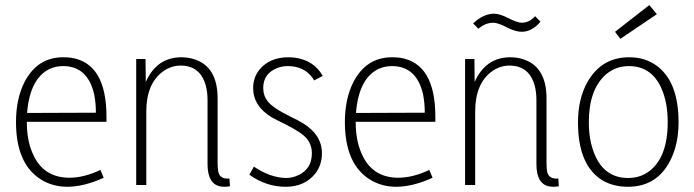

<svg xmlns="http://www.w3.org/2000/svg" viewBox="-20 -717 2688 744"><path d="M381.8 -28.3 369.1 -58.6Q305.7 -28.3 249 -28.3Q145.5 -28.3 105.5 -125Q84 -174.8 84 -243.2V-245.1H392.6V-264.6Q392.6 -471.7 255.9 -493.2Q240.2 -495.1 224.6 -495.1Q124 -495.1 74.2 -397.5Q42 -333 42 -244.1Q42 -82 138.7 -21.5Q183.6 6.8 242.2 6.8Q307.6 5.9 381.8 -28.3ZM224.6 -460.9Q319.3 -460.9 344.7 -352.5Q351.6 -318.4 351.6 -280.3L85 -279.3Q95.7 -413.1 172.9 -450.2Q197.3 -460.9 224.6 -460.9Z M869.1 -25.4Q834 -21.5 826.2 -49.8Q823.2 -63.5 823.2 -86.9V-335.9Q823.2 -456.1 736.3 -486.3Q711.9 -495.1 681.6 -495.1Q586.9 -494.1 544.9 -399.4L543.9 -488.3H507.8V0H546.9V-284.2Q546.9 -394.5 613.3 -441.4Q644.5 -462.9 679.7 -462.9Q755.9 -462.9 777.3 -385.7Q784.2 -360.4 784.2 -330.1V-81.1Q784.2 -2 836.9 5.9Q843.8 6.8 850.6 6.8Q858.4 6.8 871.1 4.9Z M1227.5 -123Q1227.5 -194.3 1154.3 -239.3Q1138.7 -249 1104.5 -265.6Q1037.1 -298.8 1017.6 -324.2Q1000 -346.7 1000 -376Q1000 -431.6 1053.7 -453.1Q1073.2 -460.9 1094.7 -460.9Q1158.2 -460.9 1191.4 -415Q1194.3 -410.2 1197.3 -405.3L1230.5 -422.9Q1196.3 -484.4 1119.1 -494.1Q1108.4 -495.1 1097.7 -495.1Q1025.4 -495.1 985.4 -447.3Q960.9 -416 960.9 -376Q960.9 -306.6 1032.2 -262.7Q1047.9 -253.9 1082 -237.3Q1149.4 -204.1 1169.9 -178.7Q1188.5 -154.3 1188.5 -123Q1188.5 -62.5 1135.7 -38.1Q1113.3 -27.3 1088.9 -27.3Q1027.3 -28.3 963.9 -71.3L946.3 -40Q1011.7 6.8 1086.9 6.8Q1160.2 6.8 1201.2 -43.9Q1227.5 -77.1 1227.5 -123Z M1656.2 -28.3 1643.6 -58.6Q1580.1 -28.3 1523.4 -28.3Q1419.9 -28.3 1379.9 -125Q1358.4 -174.8 1358.4 -243.2V-245.1H1667V-264.6Q1667 -471.7 1530.3 -493.2Q1514.6 -495.1 1499 -495.1Q1398.4 -495.1 1348.6 -397.5Q1316.4 -333 1316.4 -244.1Q1316.4 -82 1413.1 -21.5Q1458 6.8 1516.6 6.8Q1582 5.9 1656.2 -28.3ZM1499 -460.9Q1593.8 -460.9 1619.1 -352.5Q1626 -318.4 1626 -280.3L1359.4 -279.3Q1370.1 -413.1 1447.3 -450.2Q1471.7 -460.9 1499 -460.9Z M2143.6 -25.4Q2108.4 -21.5 2100.6 -49.8Q2097.7 -63.5 2097.7 -86.9V-335.9Q2097.7 -456.1 2010.7 -486.3Q1986.3 -495.1 1956.1 -495.1Q1861.3 -494.1 1819.3 -399.4L1818.4 -488.3H1782.2V0H1821.3V-284.2Q1821.3 -394.5 1887.7 -441.4Q1918.9 -462.9 1954.1 -462.9Q2030.3 -462.9 2051.8 -385.7Q2058.6 -360.4 2058.6 -330.1V-81.1Q2058.6 -2 2111.3 5.9Q2118.2 6.8 2125 6.8Q2132.8 6.8 2145.5 4.9ZM2002 -628.9Q1984.4 -628.9 1946.3 -648.4Q1918 -663.1 1894.5 -664.1Q1851.6 -663.1 1813.5 -626L1834 -605.5Q1860.4 -628.9 1891.6 -628.9Q1910.2 -628.9 1947.3 -609.4Q1977.5 -593.8 2002.9 -593.8Q2042 -594.7 2074.2 -632.8L2053.7 -654.3Q2030.3 -628.9 2002 -628.9Z M2414.1 -27.3Q2317.4 -27.3 2280.3 -128.9Q2261.7 -178.7 2261.7 -243.2Q2261.7 -370.1 2328.1 -428.7Q2366.2 -460.9 2417 -460.9Q2511.7 -460.9 2548.8 -360.4Q2567.4 -309.6 2567.4 -243.2Q2567.4 -108.4 2496.1 -53.7Q2460.9 -27.3 2414.1 -27.3ZM2418 -495.1Q2310.5 -495.1 2255.9 -398.4Q2219.7 -333 2219.7 -243.2Q2219.7 -75.2 2315.4 -17.6Q2357.4 6.8 2413.1 6.8Q2525.4 6.8 2577.1 -94.7Q2609.4 -157.2 2609.4 -243.2Q2609.4 -402.3 2522.5 -463.9Q2478.5 -495.1 2418 -495.1ZM2525.4 -662.1 2496.1 -697.3 2363.3 -593.8 2383.8 -566.4Z"/></svg>

Font: Yaldevi Colombo ExtraLight
Style: Regular
Weight: 275
Designer: Sol Matas, Denzil Rajitha, Kosala Senevirathne and Pathum Egodawatta
Foundry: Mooniak
Version: Version 1.020 ; ttfautohint (v1.6)